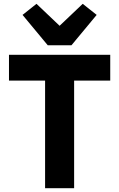

<svg xmlns="http://www.w3.org/2000/svg" viewBox="-20 -985 624 1005"><path d="M557 -563H368V0H216V-563H27V-698H557ZM354 -748H230L98 -907L171 -965L292 -850L413 -965L486 -907Z"/></svg>

Font: IBM Plex Sans
Style: Bold
Weight: 700
Designer: Mike Abbink, Paul van der Laan, Pieter van Rosmalen
Foundry: Bold Monday
Version: Version 3.201